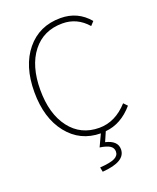

<svg xmlns="http://www.w3.org/2000/svg" viewBox="-174 -841 967 1182"><g transform="rotate(-20 309.5 -250.0)"><path d="M552 -114 575 -90Q496 2 393 11L366 73Q443 91 443 147Q443 228 290 239L284 209Q354 204 381.5 190Q409 176 409 150Q409 126 389 112.5Q369 99 323 92L360 13Q226 12 144 -91.5Q62 -195 62 -365Q62 -536 145.5 -637.5Q229 -739 368 -739Q481 -739 553 -653L530 -628Q464 -704 368 -704Q244 -704 172.5 -613Q101 -522 101 -365Q101 -208 172 -115Q243 -22 364 -22Q469 -22 552 -114Z"/></g></svg>

Font: Noto Sans Korean Thin
Style: Regular
Weight: 250
Designer: Ryoko NISHIZUKA  (kana & ideographs); Paul D. Hunt (Latin, Greek & Cyrillic); Wenlong ZHANG  (bopomofo); Sandoll Communi
Foundry: Adobe Systems Incorporated
Version: Version 1.0001;PS 1;hotconv 1.0.78;makeotf.lib2.5.61930